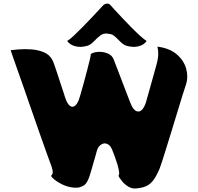

<svg xmlns="http://www.w3.org/2000/svg" viewBox="-20 -1062 1116 1083"><path d="M604 -1032Q607 -1028 625 -1008.5Q643 -989 668.5 -962Q694 -935 721 -907.5Q748 -880 771.5 -859Q795 -838 807 -831Q794 -810 764 -801.5Q734 -793 696 -803Q675 -809 655.5 -830Q636 -851 618 -864Q609 -870 586 -872.5Q563 -875 546 -862Q529 -849 509.5 -828.5Q490 -808 470 -803Q433 -793 403 -801.5Q373 -810 359 -831Q372 -838 395 -859.5Q418 -881 445.5 -909Q473 -937 498.5 -964Q524 -991 541.5 -1010Q559 -1029 562 -1032Q570 -1040 583 -1041.5Q596 -1043 604 -1032ZM868 -799Q937 -790 977 -755.5Q1017 -721 1030 -675Q1043 -629 1029 -585Q1023 -568 1011 -529.5Q999 -491 983.5 -440Q968 -389 951.5 -335Q935 -281 920 -233Q905 -185 894.5 -152Q884 -119 880 -110Q862 -68 844.5 -45Q827 -22 804.5 -12Q782 -2 747 1Q724 3 703.5 -9.5Q683 -22 668.5 -40Q654 -58 648 -70Q654 -76 651.5 -94Q649 -112 642 -135.5Q635 -159 627 -180.5Q619 -202 614 -214Q604 -239 591.5 -246.5Q579 -254 568 -253Q556 -252 543.5 -241Q531 -230 526 -210Q523 -197 516 -173.5Q509 -150 503 -129.5Q497 -109 496 -104Q484 -61 474 -42Q464 -23 453.5 -16.5Q443 -10 427 -5Q404 -1 378.5 -6Q353 -11 329.5 -22.5Q306 -34 289.5 -47Q273 -60 268 -70Q280 -81 277 -98Q274 -115 270 -125Q260 -151 243 -199Q226 -247 204.5 -307.5Q183 -368 160.5 -433.5Q138 -499 116.5 -560.5Q95 -622 77.5 -671Q60 -720 50 -749.5Q40 -779 40 -779Q55 -781 87 -783.5Q119 -786 156 -783.5Q193 -781 225.5 -768Q258 -755 274 -726Q278 -720 286 -698Q294 -676 303.5 -646.5Q313 -617 322.5 -588Q332 -559 339 -538.5Q346 -518 347 -513Q355 -488 365 -475Q375 -462 385 -460Q407 -457 424 -497Q426 -501 433.5 -527Q441 -553 451 -589Q461 -625 470.5 -661.5Q480 -698 486.5 -725Q493 -752 492 -757Q508 -768 535 -769.5Q562 -771 587.5 -760.5Q613 -750 622 -725Q627 -713 641.5 -674Q656 -635 676 -584Q696 -533 714 -485Q733 -435 758 -433Q785 -431 803 -484Q814 -522 825 -562Q836 -602 846 -637Q856 -672 862 -695Q872 -730 872.5 -755Q873 -780 868 -799Z"/></svg>

Font: Potta One
Style: Regular
Weight: 400
Designer: 108,108go
Foundry: Font Zone 108
Version: Version 1.000